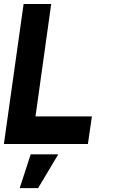

<svg xmlns="http://www.w3.org/2000/svg" viewBox="-30 -720 580 960"><path d="M-10.5 0 88 -700H226L147.5 -138H429.5L409.5 0ZM68.5 220.5 123.5 51.5H261.5L160.5 220.5Z"/></svg>

Font: Urbanist ExtraBold
Style: Italic
Weight: 800
Italic angle: -8°
Designer: Corey Hu
Foundry: Corey Hu
Version: Version 1.321; ttfautohint (v1.8.4.7-5d5b)